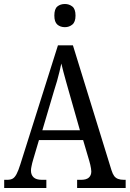

<svg xmlns="http://www.w3.org/2000/svg" viewBox="-20 -941 649 961"><path d="M1 0V-41H16Q33 -41 43.5 -47Q54 -53 63 -70Q72 -87 82 -119L270 -714H345L538 -89Q544 -70 551.5 -60Q559 -50 571 -45.5Q583 -41 600 -41H609V0H366V-41H386Q412 -41 424.5 -52Q437 -63 437 -83Q437 -90 435.5 -98Q434 -106 432 -116Q430 -126 427 -135L396 -240H175L146 -142Q143 -134 141 -124Q139 -114 137 -105Q135 -96 135 -87Q135 -66 148 -53.5Q161 -41 190 -41H212V0ZM192 -289H380L327 -475Q319 -505 311 -531.5Q303 -558 297.5 -581Q292 -604 287 -623Q283 -604 277.5 -581.5Q272 -559 265.5 -535.5Q259 -512 250 -485ZM305 -805Q282 -805 267 -818Q252 -831 252 -863Q252 -896 267 -908.5Q282 -921 305 -921Q326 -921 342 -908.5Q358 -896 358 -863Q358 -831 342 -818Q326 -805 305 -805Z"/></svg>

Font: Noto Serif Condensed
Style: Regular
Weight: 400
Width: 3
Designer: Monotype Design Team
Foundry: Monotype Imaging Inc.
Version: Version 2.015